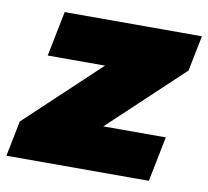

<svg xmlns="http://www.w3.org/2000/svg" viewBox="-91 -620 752 693"><g transform="rotate(10 285.0 -273.5)"><path d="M-25 0 1 -130 269 -382H59L92 -547H595L569 -417L301 -165H530L497 0Z"/></g></svg>

Font: Montserrat Black
Style: Italic
Weight: 900
Italic angle: -11.3°
Designer: Julieta Ulanovsky
Foundry: Julieta Ulanovsky
Version: Version 9.000; ttfautohint (v1.8.4.7-5d5b)